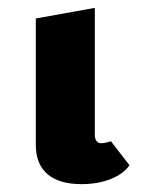

<svg xmlns="http://www.w3.org/2000/svg" viewBox="-20 -460 363 488"><path d="M71 -92V-413L221 -440V-116Q222 -96 238 -96Q244 -96 251.5 -98Q259 -100 262 -101L309 -40Q294 -18 261.5 -5Q229 8 187 8Q130 8 100.5 -17.5Q71 -43 71 -92Z"/></svg>

Font: Ysabeau Ultrabold
Style: Regular
Weight: 800
Designer: Christian Thalmann (Catharsis Fonts)
Version: Version 0.003